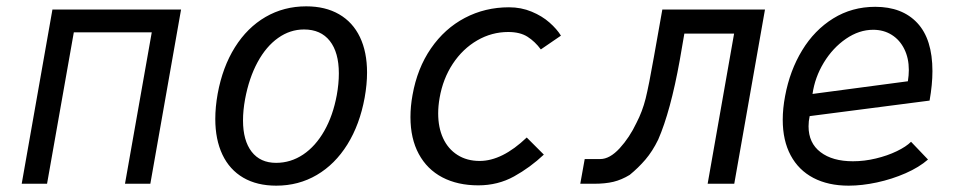

<svg xmlns="http://www.w3.org/2000/svg" viewBox="-20 -580 3040 606"><path d="M145.5 -550H551.5L454.5 0H374.5L459 -478H213L128.5 0H48.5Z M659.5 -204.5Q659.5 -242 667 -284Q682.5 -368.5 721.5 -430.8Q760.5 -493 818.2 -526.5Q876 -560 946.5 -560Q1007 -560 1050.2 -535Q1093.5 -510 1116 -463Q1138.5 -416 1138.5 -351Q1138.5 -314 1131 -272Q1115.5 -187 1076.5 -124.2Q1037.5 -61.5 980 -27.8Q922.5 6 852 6Q791 6 747.8 -19.2Q704.5 -44.5 682 -92Q659.5 -139.5 659.5 -204.5ZM1043 -280Q1049.5 -316 1049.5 -348.5Q1049.5 -414.5 1021 -450.8Q992.5 -487 939.5 -487Q895.5 -487 857.8 -460.2Q820 -433.5 793 -383.8Q766 -334 753.5 -267Q747 -231.5 747 -200Q747 -136.5 774.2 -101.2Q801.5 -66 851.5 -66Q897.5 -66 936.8 -92.2Q976 -118.5 1003.5 -166.8Q1031 -215 1043 -280Z M1275.5 -210.5Q1275.5 -244.5 1282 -280Q1297 -364.5 1340.2 -427.2Q1383.5 -490 1447.2 -523.5Q1511 -557 1586.5 -557Q1625 -557 1658 -543.2Q1691 -529.5 1714.2 -509Q1737.5 -488.5 1750.5 -467.5L1687 -424Q1668.5 -449 1645 -464Q1621.5 -479 1584 -479Q1532 -479 1486.2 -452.5Q1440.5 -426 1409.2 -378.8Q1378 -331.5 1367.5 -271Q1363 -245.5 1363 -222Q1363 -177.5 1378.5 -143.8Q1394 -110 1423.8 -91Q1453.5 -72 1494 -72Q1565 -72 1642.5 -146L1696.5 -92Q1653.5 -51.5 1602.5 -23.2Q1551.5 5 1489.5 5Q1424.5 5 1376.2 -20.2Q1328 -45.5 1301.8 -94Q1275.5 -142.5 1275.5 -210.5Z M1825.5 -78H1874.5Q1904.5 -78 1935.8 -112Q1967 -146 1989 -192.5Q2007.5 -228 2017.8 -269Q2028 -310 2044 -401L2070.5 -550H2394.5L2297.5 0H2213.5L2297 -474H2140L2125.5 -390Q2096.5 -229 2057.5 -139.5Q2039.5 -102.5 2017 -76.2Q1994.5 -50 1967.5 -28Q1942 -12.5 1916.2 -6.2Q1890.5 0 1854 0H1811.5Z M2450.5 -202Q2450.5 -237.5 2458 -277Q2473 -357.5 2511.8 -421.2Q2550.5 -485 2609.8 -521.8Q2669 -558.5 2742.5 -558.5Q2827.5 -558.5 2875.2 -507.5Q2923 -456.5 2923 -355.5Q2923 -313.5 2914 -262.5L2535.5 -213.5Q2532 -197.5 2532 -181.5Q2532 -128.5 2569.8 -99.8Q2607.5 -71 2672 -71Q2708 -71 2744.5 -79.8Q2781 -88.5 2810.5 -102.8Q2840 -117 2855.5 -132.5L2909 -76.5Q2881 -52 2838.2 -33.2Q2795.5 -14.5 2748 -4.2Q2700.5 6 2658.5 6Q2594 6 2547.2 -18.5Q2500.5 -43 2475.5 -89.8Q2450.5 -136.5 2450.5 -202ZM2848.5 -359Q2848.5 -396.5 2834.2 -425.2Q2820 -454 2794.5 -470Q2769 -486 2736 -486Q2691.5 -486 2650 -457.5Q2608.5 -429 2580.2 -382.5Q2552 -336 2544.5 -283.5L2845.5 -323.5Q2848.5 -342.5 2848.5 -359Z"/></svg>

Font: JuliaMono
Style: Italic
Weight: 400
Italic angle: -9°
Monospace: yes
Designer: cormullion
Foundry: corm
Version: Version 0.057; ttfautohint (v1.8.4)